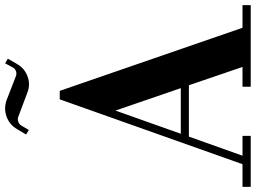

<svg xmlns="http://www.w3.org/2000/svg" viewBox="-150 -857 1002 752"><g transform="rotate(-90 351.0 -481.0)"><path d="M-4.9 0V-32.2H84L337.9 -748H371.1L618.2 -32.2H707V0H387.2V-32.2H464.8L393.1 -242.2H191.9L117.2 -32.2H194.8V0ZM200.2 -879.9Q210 -896 221.2 -915Q238.3 -944.8 270.3 -956.3Q302.2 -967.8 335 -956.1L428.2 -919.9Q438 -916 448 -919.4Q458 -922.9 462.9 -932.1L479 -961.9L497.1 -951.2L476.1 -915Q459.5 -885.7 427.5 -874Q395.5 -862.3 363.8 -875L270 -910.2Q260.3 -914.1 250.5 -910.6Q240.7 -907.2 234.9 -897.9L217.8 -869.1ZM203.1 -273.9H381.8L293.9 -529.8Z"/></g></svg>

Font: Fin Serif Display
Style: Italic
Weight: 400
Designer: J. Blake Harris
Version: Version 1.006;FEAKit 1.0